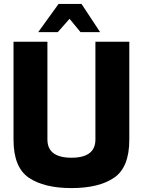

<svg xmlns="http://www.w3.org/2000/svg" viewBox="-20 -955 729 980"><path d="M49 -242V-742H222V-243Q222 -150 345 -150Q467 -150 467 -243V-742H640V-242Q640 -101 562.5 -48Q485 5 345 5Q205 5 127 -48Q49 -101 49 -242ZM279 -935H396L491 -791H391L335 -859L275 -791H175Z"/></svg>

Font: Exo ExtraBold
Style: Regular
Weight: 800
Designer: Natanael Gama
Foundry: Natanael Gama
Version: Version 1.500